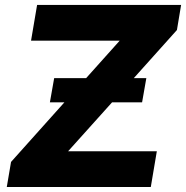

<svg xmlns="http://www.w3.org/2000/svg" viewBox="-20 -747 743 767"><path d="M7.1 0 24.1 -100.1 237.2 -338.1H179.3L196.4 -435H324.2L458.1 -584.5H104L128.2 -727.3H703.5L686.8 -627.1L514.6 -435H564.6L547.6 -338.1H427.6L252.1 -142.8H606.5L582.4 0Z"/></svg>

Font: Inter P Extra Bold
Style: Italic
Weight: 800
Italic angle: 9.39999°
Designer: Rasmus Andersson
Foundry: rsms
Version: Version 3.018;git-588b23468